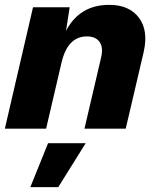

<svg xmlns="http://www.w3.org/2000/svg" viewBox="-20 -530 651 791"><path d="M430 -510Q512 -510 552 -457.5Q592 -405 572 -316L498 0H328L397 -295Q406 -335 390 -357.5Q374 -380 338 -380Q258 -380 233 -270L170 0H0L116 -500H267L252 -403Q308 -510 430 -510ZM105 241 178 60H333L220 241Z"/></svg>

Font: Elaine Sans
Style: Bold Italic
Weight: 700
Italic angle: -13°
Designer: Wei Huang
Foundry: Wei Huang
Version: Version 2.001;December 24, 2019;FontCreator 12.0.0.2547 64-b